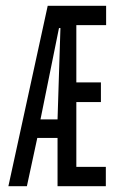

<svg xmlns="http://www.w3.org/2000/svg" viewBox="-20 -644 390 664"><path d="M9 0 145 -624H347V-557H244V-359H329V-291H244V-67H346V0H179V-167H109L73 0ZM120 -231H179L189 -547H184Z"/></svg>

Font: Inconsolata ExtraCondensed Medium
Style: Regular
Weight: 500
Width: 2
Monospace: yes
Designer: Raph Levien, Cyreal, Brenton Simpson
Foundry: Raph Levien, Cyreal, Google
Version: Version 3.001; ttfautohint (v1.8.2.53-6de2)